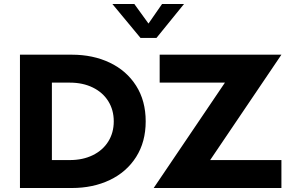

<svg xmlns="http://www.w3.org/2000/svg" viewBox="-20 -942 1450 962"><path d="M710 -334Q710 -231 662 -155.5Q614 -80 530 -40Q446 0 340 0H80V-668H340Q446 -668 530 -628Q614 -588 662 -512.5Q710 -437 710 -334ZM550 -334Q550 -391 522.5 -435Q495 -479 445 -503.5Q395 -528 330 -528H240V-140H330Q395 -140 445 -164.5Q495 -189 522.5 -233Q550 -277 550 -334ZM1033 -140H1390V0H750L1107 -528H780V-668H1390ZM684 -752 543 -922H653L724 -824L792 -922H902L764 -752Z"/></svg>

Font: Madhuban Bold
Style: Regular
Weight: 700
Designer: jaikishan Patel
Foundry: MagicType
Version: Version 1.000